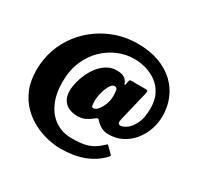

<svg xmlns="http://www.w3.org/2000/svg" viewBox="-206 -1046 1563 1516"><g transform="rotate(30 575.0 -288.0)"><path d="M884 86.5Q755.5 224 519 224Q464 224 400 209.5Q336 195 273.2 163.2Q210.5 131.5 159 79.5Q107.5 27.5 76.2 -46.8Q45 -121 45 -221Q45 -321 76 -409Q107 -497 162.5 -568.8Q218 -640.5 292.2 -692.2Q366.5 -744 453.8 -772Q541 -800 635 -800Q745 -800 829.8 -769.2Q914.5 -738.5 972.5 -684Q1030.5 -629.5 1060.2 -557Q1090 -484.5 1090 -401Q1090 -337.5 1069 -277Q1048 -216.5 1008.5 -168.2Q969 -120 914 -91.5Q859 -63 791 -63Q753 -63 724.5 -78.2Q696 -93.5 677 -115Q666 -128 659 -130Q652 -132 637 -119.5Q609.5 -96.5 577.5 -80.8Q545.5 -65 504 -65Q464.5 -65 430.2 -79.5Q396 -94 375 -126Q354 -158 354 -210Q354 -243 364 -285.5Q374 -328 394 -371.5Q414 -415 443.5 -451.8Q473 -488.5 511.8 -511.2Q550.5 -534 598 -534Q642.5 -534 666 -519.5Q689.5 -505 700 -479Q705.5 -465.5 708.2 -464.8Q711 -464 714 -480.5L719 -506Q721.5 -517.5 725.2 -518.8Q729 -520 743 -520H859.5Q878.5 -520 884.2 -516Q890 -512 886 -494.5L820 -220Q819 -213.5 816.8 -201.5Q814.5 -189.5 818 -179.8Q821.5 -170 838 -170Q863.5 -170 896 -194.5Q928.5 -219 952.8 -271Q977 -323 977 -405Q977 -482.5 948.8 -535.8Q920.5 -589 874.8 -621.2Q829 -653.5 775.8 -667.8Q722.5 -682 672 -682Q599.5 -682 528 -652.8Q456.5 -623.5 398.2 -567.2Q340 -511 305 -429Q270 -347 270 -241Q270 -135 305 -56.2Q340 22.5 404 65.8Q468 109 555 109Q598.5 109 640.2 104.5Q682 100 723.2 82.2Q764.5 64.5 806 25.5Q817.5 15 822 10.2Q826.5 5.5 838.5 17.5L885 64Q893 72 892.2 75Q891.5 78 884 86.5ZM674 -346Q674 -377.5 669.5 -397.8Q665 -418 644 -418Q627.5 -418 613.2 -399.5Q599 -381 588 -353Q577 -325 571 -294.5Q565 -264 565 -240Q565 -205 569.2 -193.5Q573.5 -182 584 -182Q604.5 -182 625.2 -206.8Q646 -231.5 660 -269.2Q674 -307 674 -346Z"/></g></svg>

Font: Besley* Fatface
Style: Regular
Weight: 900
Designer: Owen Earl
Foundry: indestructible type*
Version: Version 3.000; ttfautohint (v1.8.3)